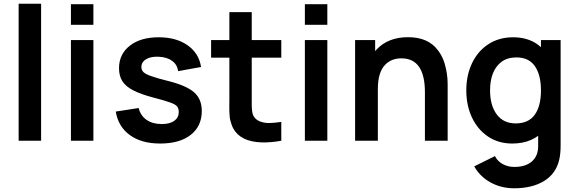

<svg xmlns="http://www.w3.org/2000/svg" viewBox="-20 -755 3098 1030"><path d="M200.5 0H80V-735H200.5Z M481 -622H360.5V-732.5H481ZM360.5 0V-540H481V0Z M839.5 15Q739.5 15 677 -30Q614.5 -75 601 -156.5L724 -175.5Q733.5 -135 766 -112.2Q798.5 -89.5 848 -89.5Q891 -89.5 915 -106.8Q939 -124 939 -154Q939 -173.5 929.8 -184.5Q920.5 -195.5 892 -205.5Q861.5 -216.5 801.5 -232Q733 -250 693.5 -271Q654 -291.5 636.2 -319.8Q618.5 -348 618.5 -389Q618.5 -464 676 -509.5Q733.5 -555 831 -555Q926.5 -555 987.2 -511.5Q1048 -468 1058.5 -395.5L935.5 -373.5Q931 -408 904.2 -428Q877.5 -448 833 -450.5Q790.5 -453 764.5 -437.8Q738.5 -422.5 738.5 -395Q738.5 -379 749.8 -368Q761 -357 791.5 -346.5Q823 -335 886 -319.5Q980.5 -295.5 1021.5 -259.5Q1062.5 -223.5 1062.5 -159.5Q1062.5 -78 1003.2 -31.5Q944 15 839.5 15Z M1489 -101V0Q1435.5 10 1384.5 9Q1270 5.5 1231 -66.5Q1225 -78 1221 -90.8Q1217 -103.5 1214.8 -112.2Q1212.5 -121 1211.5 -138.8Q1210.5 -156.5 1210.2 -162.8Q1210 -169 1210.2 -192Q1210.5 -215 1210.5 -220.5V-690H1330.5V-227.5Q1330.5 -223.5 1330.5 -213.8Q1330.5 -204 1330.5 -200Q1330.5 -196 1330.5 -187.8Q1330.5 -179.5 1331 -175.8Q1331.5 -172 1332 -165.2Q1332.5 -158.5 1333.2 -154.8Q1334 -151 1335 -146.2Q1336 -141.5 1337.8 -137.8Q1339.5 -134 1341.5 -130.5Q1353 -111.5 1376.2 -103Q1399.5 -94.5 1425.5 -95Q1451.5 -95.5 1489 -101ZM1489 -445.5H1112.5V-540H1489Z M1736 -622H1615.5V-732.5H1736ZM1615.5 0V-540H1736V0Z M2381.5 0H2259.5V-260Q2259.5 -442 2133.5 -442Q2080.5 -442 2047.5 -409Q2007 -368.5 2007 -277.5L1935.5 -308Q1935.5 -419 1998 -487.2Q2060.5 -555.5 2169 -555.5Q2278 -555.5 2330 -484.5Q2352.5 -455 2364 -418.5Q2381.5 -362.5 2381.5 -301.5ZM2007 0H1885V-540H1992.5V-372.5H2007Z M2738.5 255Q2668.5 255 2611.8 223.8Q2555 192.5 2524 137.5L2635 82.5Q2650 111 2677.8 125.8Q2705.5 140.5 2739 140.5Q2801 140.5 2834.8 109.8Q2868.5 79 2867 24V-129.5H2882V-540H2987.5V26Q2987.5 69.5 2980 102Q2962.5 177 2898.8 216Q2835 255 2738.5 255ZM2728 15Q2653.5 15 2598 -22.5Q2542.5 -60 2512 -124.5Q2481.5 -189 2481.5 -270Q2481.5 -351.5 2512.5 -416.5Q2544 -482 2600.8 -518.5Q2657.5 -555 2732.5 -555Q2809 -555 2862 -518Q2913.5 -481 2940.8 -416.5Q2968 -352 2968 -270Q2968 -140 2904.8 -62.5Q2841.5 15 2728 15ZM2746.5 -93Q2815 -93 2848.5 -139.2Q2882 -185.5 2882 -270Q2882 -353 2849.5 -400Q2817 -447 2750.5 -447Q2702.5 -447 2670.5 -423.5Q2609 -376.5 2609 -270Q2609 -189.5 2644.8 -141.2Q2680.5 -93 2746.5 -93Z"/></svg>

Font: Vortex Mix
Style: Bold
Weight: 700
Designer: Mikhail Sharanda
Foundry: Mikhail Sharanda
Version: Version 4.504;Glyphs 3.1.2 (3151)